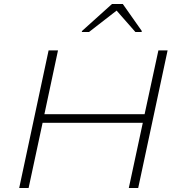

<svg xmlns="http://www.w3.org/2000/svg" viewBox="-20 -940 898 960"><path d="M76 0 223 -688H270L202 -369H703L772 -688H818L671 0H624L694 -326H193L123 0ZM389 -780 390 -785 540 -920H594L689 -785L688 -780H657L563 -887L425 -780Z"/></svg>

Font: Saira Expanded ExtraLight
Style: Italic
Weight: 250
Width: 7
Italic angle: -12°
Designer: Hector Gatti with collaboration of the Omnibus-Type team
Foundry: Omnibus-Type
Version: Version 1.101